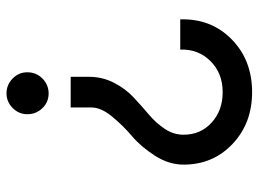

<svg xmlns="http://www.w3.org/2000/svg" viewBox="-124 -430 806 599"><g transform="rotate(-90 279.5 -131.0)"><path d="M287.1 -514.2Q314 -514.2 333.5 -495.1Q353 -476.1 353 -449.2Q353 -421.4 333.5 -402.1Q314 -382.8 286.9 -382.8Q259.8 -382.8 241 -402.3Q222.2 -421.9 222.2 -449Q222.2 -476.1 241.7 -495.1Q261.2 -514.2 287.1 -514.2ZM338.9 -257.8Q338.9 -214.8 320.3 -179Q301.8 -143.1 274.9 -117.9Q248 -92.8 221.4 -70.3Q194.8 -47.9 176.5 -20.5Q158.2 6.8 158.2 38.1Q158.2 91.3 196 125.7Q233.9 160.2 291 160.2Q350.1 160.2 387.9 122.1Q425.8 84 423.8 27.8H518.1Q521 124 456.1 188Q391.1 252 291 252Q193.8 252 129.4 190.9Q64.9 129.9 64.9 38.1Q64.9 -7.8 93 -51.5Q121.1 -95.2 154.1 -123Q187 -150.9 215.1 -185.1Q243.2 -219.2 243.2 -249V-314H338.9Z"/></g></svg>

Font: Oakes Grotesk
Style: Medium
Weight: 500
Designer: Samuel Oakes
Foundry: Samuel Oakes
Version: Version 1.0 | wf-rip DC20170320